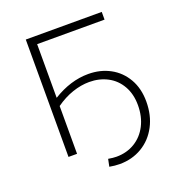

<svg xmlns="http://www.w3.org/2000/svg" viewBox="-148 -820 994 1076"><g transform="rotate(-20 349.5 -282.0)"><path d="M388 -399Q460 -399 517.5 -368Q575 -337 608.5 -279Q642 -221 642 -143Q642 -61 608.5 2.5Q575 66 516 101Q457 136 383 136Q354 136 322 130L331 86Q359 91 380 91Q441 91 489 62Q537 33 564 -19.5Q591 -72 591 -140Q591 -206 563 -255Q535 -304 486.5 -329.5Q438 -355 378 -355Q329 -355 277.5 -337.5Q226 -320 177 -285V0H126V-700H579V-654H177V-334Q282 -399 388 -399Z"/></g></svg>

Font: Montserrat Alternates Light
Style: Regular
Weight: 300
Designer: Julieta Ulanovsky
Foundry: Julieta Ulanovsky
Version: Version 7.200